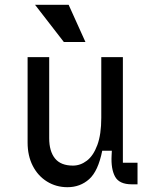

<svg xmlns="http://www.w3.org/2000/svg" viewBox="-20 -768 640 800"><path d="M95 -174V-530H185V-192Q185 -138 209 -108Q233 -78 284 -78Q315 -78 342 -98.5Q369 -119 385.5 -163.5Q402 -208 402 -277V-530H492V-90H553V0H529Q477 0 459.5 -32Q442 -64 445 -120L446 -140H406Q389 -55 351.5 -21.5Q314 12 261 12Q214 12 176 -11.5Q138 -35 116.5 -77Q95 -119 95 -174ZM336 -593H246L126 -748H266Z"/></svg>

Font: Fliege Mono Thin
Style: Regular
Weight: 100
Version: Version 0.020;Glyphs 3.3 (3306)